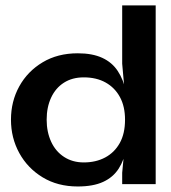

<svg xmlns="http://www.w3.org/2000/svg" viewBox="-20 -680 632 709"><path d="M554.9 0H431.2V-41.9L449.5 -238L431.2 -444.9V-660H554.9ZM267.1 8.6Q192.9 8.6 137.4 -25.2Q81.9 -58.9 51.2 -114.9Q20.5 -170.9 20.5 -238Q20.5 -305.7 51.2 -361.2Q81.9 -416.7 137.4 -449.9Q192.9 -483.2 267.1 -483.2Q321.3 -483.2 357.6 -466.4Q393.9 -449.7 414.9 -417.7Q436 -385.7 445.7 -340.3Q455.5 -294.9 455.5 -238Q455.5 -181.1 447.2 -135.2Q438.9 -89.3 418.2 -57.2Q397.5 -25.1 360.8 -8.3Q324.1 8.6 267.1 8.6ZM289.4 -80.2Q334 -80.2 368.4 -98.5Q402.7 -116.8 422.2 -151.7Q441.7 -186.5 441.7 -238Q441.7 -286.9 422.9 -321.5Q404.1 -356.2 370.2 -375.2Q336.2 -394.3 289.2 -394.3Q246.7 -394.3 216 -374.6Q185.3 -355 168.8 -319.5Q152.3 -284 152.3 -238Q152.3 -192.6 168.9 -156.6Q185.5 -120.6 216.8 -100.4Q248 -80.2 289.4 -80.2Z"/></svg>

Font: Panamera Thin
Style: Regular
Weight: 100
Designer: Bastien Sozeau
Foundry: NBR — Bastien Sozeau
Version: Version 3.003;gftools[0.9.33]